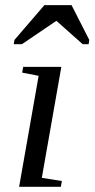

<svg xmlns="http://www.w3.org/2000/svg" viewBox="-20 -715 362 735"><path d="M140.1 -34.2 216.8 -22 212.9 0H53.2L127.9 -424.8L64.9 -437L68.8 -459H214.8ZM32.7 -545.9 35.2 -562 149.9 -695.3H253.9L321.8 -562L319.3 -545.9H296.4L195.8 -635.3L64 -545.9Z"/></svg>

Font: Liberation Serif
Style: Italic
Weight: 400
Italic angle: -16.333°
Designer: Steve Matteson
Foundry: Ascender Corporation
Version: Version 2.1.5